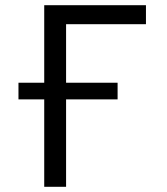

<svg xmlns="http://www.w3.org/2000/svg" viewBox="-20 -718 640 738"><path d="M150 -400V-698H541V-625H234V-400H432V-336H234V0H150V-336H51V-400Z"/></svg>

Font: iA Writer Duo V
Style: Regular
Weight: 400
Designer: Mike Abbink, Paul van der Laan, Pieter van Rosmalen, Oliver Reichenstein
Foundry: Information Architects Inc.
Version: Version 2.000